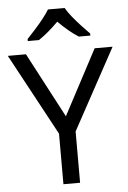

<svg xmlns="http://www.w3.org/2000/svg" viewBox="-62 -989 689 1033"><g transform="rotate(-5 283.0 -472.0)"><path d="M283 -363 469 -714H566L328 -277V0H238V-273L0 -714H98ZM327 -944Q339 -922 361.5 -894.5Q384 -867 408.5 -840.5Q433 -814 452 -795V-784H390Q364 -800 336 -823.5Q308 -847 281 -874Q254 -847 227 -824Q200 -801 174 -784H114V-795Q133 -815 156.5 -841Q180 -867 202 -894.5Q224 -922 237 -944Z"/></g></svg>

Font: Noto Sans Chorasmian
Style: Regular
Weight: 400
Designer: Federico Parra Barrios
Foundry: Google LLC
Version: Version 1.004; ttfautohint (v1.8.4.7-5d5b)